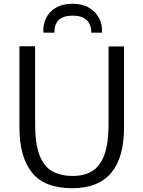

<svg xmlns="http://www.w3.org/2000/svg" viewBox="-20 -989 760 1017"><path d="M363 8Q216 8 149.5 -74.8Q83 -157.5 83 -314V-744H166V-334Q166 -226 189.8 -165.8Q213.5 -105.5 258.2 -81.2Q303 -57 366 -57Q424.5 -57 467 -82Q509.5 -107 532.2 -167.2Q555 -227.5 555 -334V-743H637V-315Q637 8 363 8ZM365 -969Q416.5 -969 452.2 -947.8Q488 -926.5 505.5 -891.8Q523 -857 520 -816H464Q464 -825 461.5 -840Q459 -855 449.8 -870Q440.5 -885 420.5 -895.5Q400.5 -906 365 -906Q329.5 -906 309.5 -895.8Q289.5 -885.5 280.8 -870.5Q272 -855.5 270 -840.5Q268 -825.5 268 -816H210Q207 -857 223.5 -891.8Q240 -926.5 275.5 -947.8Q311 -969 365 -969Z"/></svg>

Font: Merriweather Sans Light
Style: Regular
Weight: 300
Designer: Eben Sorkin
Foundry: Eben Sorkin
Version: Version 2.001; ttfautohint (v1.8.3)